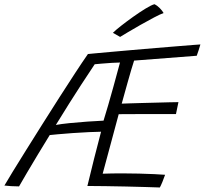

<svg xmlns="http://www.w3.org/2000/svg" viewBox="-64 -858 950 892"><path d="M678.5 13Q651.5 12 610 10.8Q568.5 9.5 520.8 8.5Q473 7.5 426.2 6.8Q379.5 6 342 6Q357 -56.5 373.2 -121Q389.5 -185.5 405.5 -246Q386 -246 349.8 -244.2Q313.5 -242.5 274.2 -239.8Q235 -237 204.8 -234.2Q174.5 -231.5 167 -230.5Q139 -185 111.2 -139Q83.5 -93 60.8 -54.5Q38 -16 24.5 8Q9.5 8 -12.2 6.8Q-34 5.5 -43.5 4Q-31 -17.5 -4.8 -60.5Q21.5 -103.5 56.8 -159.8Q92 -216 131.5 -278.8Q171 -341.5 210.2 -402.8Q249.5 -464 284.2 -517.2Q319 -570.5 344.5 -607Q348.5 -607.5 377.8 -610.2Q407 -613 452.8 -617Q498.5 -621 552.5 -625.8Q606.5 -630.5 660.5 -635Q714.5 -639.5 760 -643.2Q805.5 -647 834.5 -649.2Q863.5 -651.5 867 -651.5Q859.5 -625 850 -599L559 -576.5Q554 -562 546 -534.5Q538 -507 529.2 -476Q520.5 -445 513 -418Q505.5 -391 501.5 -376.5Q513 -377 538.5 -377.8Q564 -378.5 597 -379.5Q630 -380.5 663.2 -381.2Q696.5 -382 723.8 -382.8Q751 -383.5 765 -383.5L753.5 -328Q746 -328 720.8 -328Q695.5 -328 661 -328Q626.5 -328 591 -328Q555.5 -328 527.5 -327.8Q499.5 -327.5 487.5 -327.5Q469 -259 449.8 -187.5Q430.5 -116 413 -51Q430 -52 457.8 -52.2Q485.5 -52.5 507 -52.5Q544 -52.5 582.5 -51.5Q621 -50.5 653 -49Q685 -47.5 703 -46Q698 -31 690.5 -12.8Q683 5.5 678.5 13ZM195.5 -277.5Q219.5 -282 259 -286Q298.5 -290 341.2 -293Q384 -296 417 -297.5Q427.5 -330.5 438.2 -368Q449 -405.5 462.5 -453.8Q476 -502 493.5 -567.5Q480 -567.5 456 -566Q432 -564.5 409 -562.5Q386 -560.5 376 -559.5Q361 -538 311.8 -462.2Q262.5 -386.5 195.5 -277.5ZM653.5 -838.5Q667 -832 679 -819.5Q691 -807 696 -797.5Q680.5 -792 651 -776.5Q621.5 -761 589 -742.5Q556.5 -724 530 -708.2Q503.5 -692.5 494 -686.5L460.5 -705.5Q472.5 -717.5 498.2 -737.8Q524 -758 554.5 -779.8Q585 -801.5 612 -818Q639 -834.5 653.5 -838.5Z"/></svg>

Font: Grandstander ExtraLight
Style: Italic
Weight: 200
Italic angle: -15°
Designer: Tyler Finck
Foundry: Etcetera Type Co
Version: Version 1.200; ttfautohint (v1.8.3)